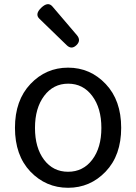

<svg xmlns="http://www.w3.org/2000/svg" viewBox="-20 -878 646 911"><path d="M124 -64Q51 -141 51 -271.5Q51 -402 124.5 -479.5Q198 -557 303 -557Q408 -557 481.5 -479.5Q555 -402 555 -271.5Q555 -141 481.5 -64Q408 13 303 13Q198 13 124 -64ZM189 -120Q232 -63 303 -63Q374 -63 417.5 -120Q461 -177 461 -271Q461 -365 417.5 -423Q374 -481 303.5 -481Q233 -481 189.5 -423Q146 -365 146 -271Q146 -177 189 -120ZM345 -711Q366 -686 342.5 -663.5Q319 -641 296 -664L167 -789Q144 -811 176 -841.5Q208 -872 229 -847Z"/></svg>

Font: Raw Maruko Gothic CJK TC
Style: Regular
Weight: 400
Version: Version 1.001